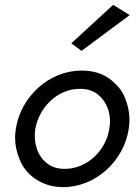

<svg xmlns="http://www.w3.org/2000/svg" viewBox="-20 -760 570 789"><path d="M513 -698 445 -740 273 -582 315 -551ZM45 -230C43 -218 42 -205 42 -194C42 -165 48 -135 61 -104C85 -43 150 9 239 9C374 9 489 -99 509 -230C511 -244 512 -257 512 -270C512 -297 506 -327 494 -357C482 -388 460 -414 429 -437C398 -459 360 -470 315 -470C181 -470 65 -362 45 -230ZM125 -230C141 -320 217 -395 308 -395C339 -395 364 -387 383 -371C422 -339 432 -295 432 -261C432 -251 431 -241 429 -230C415 -141 338 -66 246 -66C216 -66 191 -74 172 -90C133 -121 123 -167 123 -203C123 -212 124 -221 125 -230Z"/></svg>

Font: Jost
Style: Italic
Weight: 400
Italic angle: -5°
Version: Version 3.710